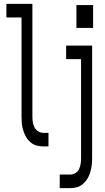

<svg xmlns="http://www.w3.org/2000/svg" viewBox="-20 -755 540 990"><path d="M203 0Q185 0 167.5 -5Q150 -10 136 -22.5Q122 -35 113.5 -50.5Q105 -66 99.5 -83.5Q94 -101 92.5 -119Q91 -137 91 -155V-665H13V-735H147V-155Q147 -140 149 -126Q151 -112 157.5 -99Q164 -86 176.5 -78Q189 -70 203 -70H230V0ZM374 -611V-729H460V-611ZM288 215V145H343Q357 145 369.5 137Q382 129 388 116Q394 103 396 89Q398 75 398 60V-450H321V-520H455V60Q455 78 453 96Q451 114 446 131.5Q441 149 432 164.5Q423 180 409 192.5Q395 205 378 210Q361 215 343 215Z"/></svg>

Font: Iosevka SS04
Style: Regular
Weight: 400
Monospace: yes
Designer: Belleve Invis
Foundry: Belleve Invis
Version: Version 19.0.0; ttfautohint (v1.8.4)